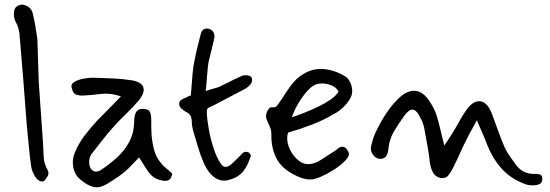

<svg xmlns="http://www.w3.org/2000/svg" viewBox="-20 -765 2371 827"><path d="M161 17Q142 15 130 -6.5Q118 -28 115 -44Q108 -90 104 -137Q100 -184 95 -230Q88 -328 80 -425Q72 -522 64 -618Q60 -649 49.5 -667Q39 -685 40 -707Q40 -727 50.5 -736Q61 -745 76 -745Q90 -744 103 -734.5Q116 -725 120 -711Q127 -684 132 -654.5Q137 -625 141 -596L147 -411Q151 -346 156 -281.5Q161 -217 165 -153Q167 -122 168 -91.5Q169 -61 185 -33Q191 -22 187 -9Q183 -2 176 7.5Q169 17 161 17Z M722 -17Q718 3 708.5 9.5Q699 16 680 13Q654 8 639 -4Q624 -16 611 -36.5Q598 -57 579 -87Q558 -65 545 -51.5Q532 -38 520.5 -28Q509 -18 493 -6.5Q477 5 448 23Q410 47 383.5 40.5Q357 34 328 10Q303 -10 296 -42.5Q289 -75 302 -107Q319 -148 345 -182Q371 -216 400 -247Q425 -272 449.5 -297Q474 -322 501 -350Q475 -358 459.5 -360Q444 -362 430.5 -361.5Q417 -361 398 -358.5Q379 -356 346 -354Q327 -352 310.5 -356.5Q294 -361 289 -386Q284 -402 300 -412Q316 -422 341.5 -426.5Q367 -431 390 -430Q429 -429 469 -427Q509 -425 548 -419Q589 -412 597 -389.5Q605 -367 579 -334Q553 -303 522 -273.5Q491 -244 464 -213Q440 -186 417.5 -157Q395 -128 373 -100Q368 -93 366 -83.5Q364 -74 364 -66Q364 -41 379.5 -30.5Q395 -20 415 -33Q453 -58 485 -87.5Q517 -117 537 -154.5Q557 -192 558 -241Q558 -295 591 -296Q618 -297 625 -284Q632 -271 631.5 -245Q631 -219 633 -181Q636 -149 644 -118.5Q652 -88 674 -62Q683 -50 696 -40Q709 -30 722 -17Z M946 13Q914 13 888 -15Q871 -32 856.5 -66Q842 -100 831.5 -136Q821 -172 814 -195Q806 -221 806 -244Q805 -258 800 -267.5Q795 -277 781 -283Q772 -288 762.5 -296.5Q753 -305 752 -314Q750 -327 760.5 -334.5Q771 -342 784 -346Q787 -348 791 -350Q795 -352 802 -354Q805 -386 807 -417Q809 -448 813 -478Q819 -513 827 -547.5Q835 -582 844 -616Q850 -642 871 -642Q885 -642 894.5 -632.5Q904 -623 904 -606Q904 -604 900 -586.5Q896 -569 890.5 -547.5Q885 -526 881.5 -511Q878 -496 878 -497Q874 -469 872 -438.5Q870 -408 866 -373Q883 -379 898.5 -383Q914 -387 924 -391Q944 -400 957.5 -407Q971 -414 985 -421Q999 -428 1019 -437Q1031 -443 1048.5 -440Q1066 -437 1066 -421Q1066 -409 1057 -399.5Q1048 -390 1039 -384Q1011 -369 988.5 -357.5Q966 -346 944.5 -334.5Q923 -323 894 -308Q883 -304 876.5 -300Q870 -296 871 -278Q872 -249 879.5 -207.5Q887 -166 900 -126.5Q913 -87 929 -63Q940 -46 951 -46Q965 -46 982.5 -63Q1000 -80 1019 -99Q1028 -110 1036 -111Q1044 -112 1052 -108Q1062 -98 1060 -92Q1058 -86 1055 -78Q1045 -49 1027.5 -27Q1010 -5 979 6Q970 9 962 11Q954 13 946 13Z M1317 8Q1299 8 1280.5 2Q1262 -4 1244 -14Q1192 -41 1170.5 -83.5Q1149 -126 1149 -177Q1149 -192 1148 -199.5Q1147 -207 1143 -217.5Q1139 -228 1129 -249Q1122 -266 1130.5 -284.5Q1139 -303 1149 -303Q1166 -300 1174.5 -311.5Q1183 -323 1190 -333Q1204 -355 1221 -380Q1238 -405 1260 -427Q1309 -468 1361 -468Q1413 -468 1465 -437Q1477 -431 1487 -413Q1497 -395 1497 -372Q1497 -353 1484 -333.5Q1471 -314 1453 -298Q1435 -282 1418 -274Q1375 -248 1323 -228Q1271 -208 1221 -194Q1212 -167 1223 -135.5Q1234 -104 1257.5 -81Q1281 -58 1308 -58Q1334 -58 1362.5 -76.5Q1391 -95 1428 -119Q1442 -133 1455 -133Q1467 -133 1475 -120.5Q1483 -108 1483 -102Q1483 -89 1464 -70Q1445 -51 1417.5 -33.5Q1390 -16 1362.5 -4Q1335 8 1317 8ZM1237 -260Q1259 -267 1288.5 -278.5Q1318 -290 1348.5 -304.5Q1379 -319 1403 -335.5Q1427 -352 1438 -370Q1432 -384 1416 -393Q1400 -402 1381 -404.5Q1362 -407 1346 -403Q1326 -398 1304 -373.5Q1282 -349 1264 -318Q1246 -287 1237 -260Z M2281 33Q2256 35 2234 25Q2177 2 2139.5 -40Q2102 -82 2079 -140Q2070 -164 2059 -189Q2048 -214 2034 -247Q2021 -222 2010.5 -204Q2000 -186 1992 -169Q1976 -138 1962 -106.5Q1948 -75 1932 -43Q1924 -27 1913.5 -12.5Q1903 2 1886 2Q1878 2 1875 1Q1854 -5 1845 -22Q1836 -39 1832 -61Q1828 -101 1820.5 -140.5Q1813 -180 1806 -220Q1804 -228 1800.5 -237Q1797 -246 1793 -253Q1775 -293 1756 -293Q1741 -293 1721 -266Q1698 -234 1677.5 -200Q1657 -166 1653 -124Q1649 -78 1615 -81Q1600 -82 1588.5 -96Q1577 -110 1577 -127Q1577 -131 1579 -137Q1583 -155 1589 -173Q1595 -191 1604 -207Q1623 -246 1646.5 -281Q1670 -316 1701 -345Q1733 -374 1763 -374Q1803 -374 1833 -324Q1852 -296 1861.5 -265Q1871 -234 1878 -202Q1881 -189 1884.5 -175Q1888 -161 1894 -138Q1905 -155 1912 -165.5Q1919 -176 1925 -186Q1942 -212 1957 -240Q1972 -268 1990 -293Q2016 -329 2044 -329Q2077 -329 2098 -277Q2112 -240 2125.5 -202Q2139 -164 2155 -127Q2165 -108 2178 -89Q2191 -70 2204 -53Q2233 -15 2281 -16Q2292 -17 2304 -14Q2316 -11 2316 6Q2316 22 2304.5 27.5Q2293 33 2281 33Z"/></svg>

Font: Mynerve
Style: Regular
Weight: 400
Designer: Carolina Short
Foundry: Carolina Short
Version: Version 1.000; ttfautohint (v1.8.4.7-5d5b)